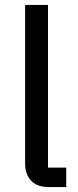

<svg xmlns="http://www.w3.org/2000/svg" viewBox="-20 -760 318 780"><path d="M179 0Q131 0 106.5 -26Q82 -52 82 -95V-740H175V-79H249V0Z"/></svg>

Font: IBM Plex Sans Thai Text
Style: Regular
Weight: 450
Designer: Mike Abbink, Paul van der Laan, Pieter van Rosmalen, Ben Mitchell, Mark Frömberg
Foundry: Bold Monday
Version: Version 1.1